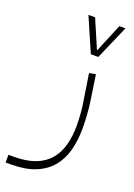

<svg xmlns="http://www.w3.org/2000/svg" viewBox="-217 -594 623 892"><g transform="rotate(20 95.0 -148.0)"><path d="M-68 202H-41Q21 202 64 185.5Q107 169 133.5 138Q160 107 172 63.5Q184 20 184 -33Q184 -60 181.5 -94Q179 -128 174 -154L154 -283L186 -289L204 -168Q209 -136 211.5 -99.5Q214 -63 214 -33Q214 29 200.5 79Q187 129 156.5 165Q126 201 77.5 220.5Q29 240 -41 240H-68ZM59 -536H92L152 -396H154L212 -536H242L169 -368H132Z"/></g></svg>

Font: IBM Plex Sans Arabic ExtLt
Style: Regular
Weight: 200
Designer: Mike Abbink, Paul van der Laan, Pieter van Rosmalen, Wael Morcos, Khajak Apelian
Foundry: Bold Monday
Version: Version 1.2